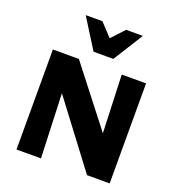

<svg xmlns="http://www.w3.org/2000/svg" viewBox="-161 -1057 1097 1187"><g transform="rotate(20 387.5 -463.5)"><path d="M81 0V-658H217L242 0ZM622 0H545L142 -534L145 -658H252L624 -180ZM694 -658V0H559L534 -658ZM322 -731 355 -809 465 -927H575L452 -731ZM322 -731 199 -927H309L419 -809L452 -731Z"/></g></svg>

Font: Ysabeau Office Black
Style: Regular
Weight: 900
Designer: Christian Thalmann (Catharsis Fonts)
Version: Version 2.001;gftools[0.9.30]; featfreeze: tnum,lnum,ss02